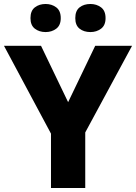

<svg xmlns="http://www.w3.org/2000/svg" viewBox="-20 -944 683 964"><path d="M236 0V-273L0 -714H186L322 -431L458 -714H643L408 -279V0ZM133 -853Q133 -890 155 -907Q177 -924 209 -924Q240 -924 262.5 -907Q285 -890 285 -853Q285 -817 262.5 -800Q240 -783 209 -783Q177 -783 155 -800Q133 -817 133 -853ZM358 -853Q358 -890 379.5 -907Q401 -924 434 -924Q465 -924 487.5 -907Q510 -890 510 -853Q510 -817 487.5 -800Q465 -783 434 -783Q401 -783 379.5 -800Q358 -817 358 -853Z"/></svg>

Font: Noto Sans Symbols ExtraBold
Style: Regular
Weight: 800
Version: Version 2.002